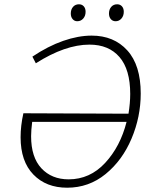

<svg xmlns="http://www.w3.org/2000/svg" viewBox="-20 -868 733 895"><path d="M636 -432Q636 -323 593 -221.5Q550 -120 472 -56.5Q394 7 293 7Q195 7 135.5 -54.5Q76 -116 76 -228Q76 -282 89 -340L579 -338Q587 -388 587 -430Q587 -544 537 -602Q487 -660 397 -660Q284 -660 147 -573L131 -604Q204 -653 274.5 -677.5Q345 -702 407 -702Q511 -702 573.5 -633Q636 -564 636 -432ZM570 -300H130Q125 -260 125 -233Q125 -135 173 -83.5Q221 -32 300 -32Q399 -32 470 -108.5Q541 -185 570 -300ZM310 -805Q310 -824 320.5 -836Q331 -848 348 -848Q362 -848 370.5 -838.5Q379 -829 379 -813Q379 -794 368 -781.5Q357 -769 340 -769Q327 -769 318.5 -779Q310 -789 310 -805ZM488 -805Q488 -824 498.5 -836Q509 -848 526 -848Q540 -848 548.5 -838.5Q557 -829 557 -813Q557 -794 546 -781.5Q535 -769 519 -769Q505 -769 496.5 -779Q488 -789 488 -805Z"/></svg>

Font: Bitter Pro Light
Style: Italic
Weight: 300
Italic angle: -9°
Designer: Sol Matas, and Bitter project Authors
Foundry: Sol Matas
Version: Version 1.010